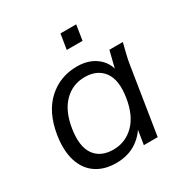

<svg xmlns="http://www.w3.org/2000/svg" viewBox="-164 -827 927 966"><g transform="rotate(-30 300.0 -344.0)"><path d="M237.2 8.9Q168.2 8.9 121 -23.5Q73.8 -55.9 54.8 -117.1Q35.8 -178.2 49.4 -263.8Q69.4 -384.7 139.1 -448Q208.8 -511.3 306.8 -511.3Q373.5 -511.3 418.3 -477.3Q463.1 -443.4 472.6 -384.5L461.5 -383.1L491.1 -502.3H569.3Q561.8 -472.9 554.5 -443.6Q547.3 -414.2 542.8 -385.9L481.8 0H401.3L420.4 -119.7H435.3Q408.7 -59.9 358.3 -25.5Q307.9 8.9 237.2 8.9ZM258.6 -56.8Q328.2 -56.8 378.2 -105.8Q428.2 -154.8 443.3 -249.1Q458.9 -346.6 422.8 -396.1Q386.8 -445.5 313.6 -445.5Q243.9 -445.5 194.7 -396.5Q145.5 -347.5 130.4 -253.8Q114.8 -156.2 149.8 -106.5Q184.8 -56.8 258.6 -56.8ZM304.9 -608.7 319.1 -696.6H410.4L396.6 -608.7Z"/></g></svg>

Font: Mulish ExtraLight
Style: Italic
Weight: 200
Italic angle: -9°
Designer: Vernon Adams
Foundry: Vernon Adams
Version: Version 3.603